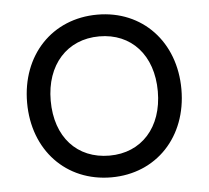

<svg xmlns="http://www.w3.org/2000/svg" viewBox="-43 -556 670 616"><g transform="rotate(-5 291.5 -248.0)"><path d="M43 -248C43 -95 146 14 292 14C437 14 540 -95 540 -248C540 -401 437 -510 292 -510C146 -510 43 -401 43 -248ZM119 -248C119 -363 188 -440 292 -440C395 -440 464 -365 464 -248C464 -132 395 -56 292 -56C188 -56 119 -130 119 -248Z"/></g></svg>

Font: Space Text
Style: Regular
Weight: 400
Designer: Florian Karsten (Space Text), Colophon Foundry (Space Mono)
Foundry: Florian Karsten
Version: Version 1.003;PS 001.003;hotconv 1.0.88;makeotf.lib2.5.64775